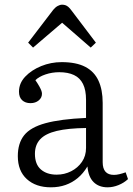

<svg xmlns="http://www.w3.org/2000/svg" viewBox="-20 -785 566 819"><path d="M197 14Q133 14 94.5 -21Q56 -56 56 -119Q56 -174 83 -208Q110 -242 174 -259.5Q238 -277 347 -282V-359Q347 -401 334 -427Q321 -453 295.5 -465Q270 -477 233 -477Q202 -477 174 -467.5Q146 -458 131 -443Q142 -427 148 -416Q154 -405 156.5 -398Q159 -391 159 -385Q159 -368 145 -356.5Q131 -345 110 -345Q88 -345 74.5 -357.5Q61 -370 61 -394Q61 -430 87.5 -458Q114 -486 155.5 -503Q197 -520 243 -520Q305 -520 343.5 -500Q382 -480 400 -441Q418 -402 418 -346V-93Q418 -66 430 -52.5Q442 -39 466 -39Q477 -39 489.5 -42Q502 -45 516 -50L526 -21Q509 -5 485.5 4.5Q462 14 439 14Q402 14 379.5 -8Q357 -30 353 -75Q335 -45 311.5 -25.5Q288 -6 259.5 4Q231 14 197 14ZM222 -40Q255 -40 283.5 -54.5Q312 -69 329.5 -94.5Q347 -120 347 -154V-239Q270 -238 222 -226.5Q174 -215 151.5 -191Q129 -167 129 -129Q129 -84 154.5 -62Q180 -40 222 -40ZM121 -582 100 -603 207 -743Q216 -754 226 -759.5Q236 -765 245 -765Q252 -765 258.5 -763Q265 -761 271.5 -755.5Q278 -750 286 -739L389 -603L367 -582L245 -688Z"/></svg>

Font: Literata 18pt Light
Style: Regular
Weight: 300
Designer: Latin by Veronika Burian and Jose Scaglione. Greek by Irene Vlachou. Cyrillic by Vera Evstafieva.
Foundry: TypeTogether
Version: Version 3.103;gftools[0.9.29]